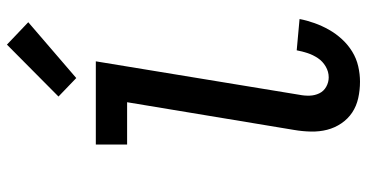

<svg xmlns="http://www.w3.org/2000/svg" viewBox="-266 -758 1033 540"><g transform="rotate(-90 250.0 -488.5)"><path d="M290 8Q266 8 243.5 3Q221 -2 203 -14Q185 -26 172.5 -44.5Q160 -63 154.5 -84.5Q149 -106 149.5 -130Q150 -154 154 -177L232 -647H113V-735H347L253 -163Q250 -148 250.5 -133.5Q251 -119 257 -106.5Q263 -94 275.5 -87Q288 -80 302 -80Q318 -80 332.5 -88.5Q347 -97 356 -110.5Q365 -124 370 -139Q375 -154 378 -170L466 -162Q462 -141 454.5 -120Q447 -99 436 -79.5Q425 -60 409.5 -43Q394 -26 374.5 -14Q355 -2 333 3Q311 8 290 8ZM300 -790 248 -840 394 -985 457 -925Z"/></g></svg>

Font: Iosevka Semibold
Style: Italic
Weight: 600
Italic angle: -9°
Monospace: yes
Designer: Belleve Invis
Foundry: Belleve Invis
Version: Version 32.5.0; ttfautohint (v1.8.4)